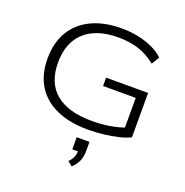

<svg xmlns="http://www.w3.org/2000/svg" viewBox="-168 -865 1251 1297"><g transform="rotate(20 458.0 -217.0)"><path d="M505 8Q373 8 279 -34Q185 -76 135 -156Q85 -236 85 -351Q85 -465 133.5 -546Q182 -627 272.5 -670Q363 -713 487 -713Q550 -713 606 -701.5Q662 -690 709.5 -668.5Q757 -647 792 -614L758 -558Q701 -605 635.5 -626.5Q570 -648 487 -648Q332 -648 246.5 -571Q161 -494 161 -349Q161 -203 250.5 -129.5Q340 -56 510 -56Q576 -56 637.5 -66Q699 -76 753 -97L736 -69V-304H501V-364H803V-45Q769 -28 721 -16.5Q673 -5 617 1.5Q561 8 505 8ZM487 279 454 252Q476 231 484.5 209Q493 187 493 159L509 169H452V82H544V147Q544 189 530 221Q516 253 487 279Z"/></g></svg>

Font: Nunito Sans 10pt Expanded Light
Style: Regular
Weight: 300
Width: 7
Designer: Vernon Adams
Foundry: Vernon Adams
Version: Version 3.101;gftools[0.9.27]